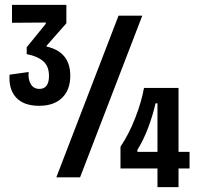

<svg xmlns="http://www.w3.org/2000/svg" viewBox="-20 -724 823 784"><path d="M140 -292Q77 -292 46 -325.5Q15 -359 19 -419L97 -430Q94 -401 105.5 -381Q117 -361 141 -361Q180 -361 180 -414Q180 -454 156 -474.5Q132 -495 89 -503V-531L167 -627V-632L29 -631V-704H251V-629L170 -537V-534Q267 -512 267 -415Q267 -357 233.5 -324.5Q200 -292 140 -292ZM210 0 464 -660H561L307 0ZM472 -36V-125Q507 -177 532.5 -243Q558 -309 568 -365H709V-104H754V-36H709V40H623V-36ZM541 -104H623V-302H615Q604 -253 585 -202.5Q566 -152 541 -112Z"/></svg>

Font: Bricolage Grotesque 10pt Condensed Medium
Style: Regular
Weight: 500
Width: 3
Designer: Mathieu Triay
Foundry: Atelier Triay
Version: Version 1.000; ttfautohint (v1.8.4.7-5d5b);gftools[0.9.32]